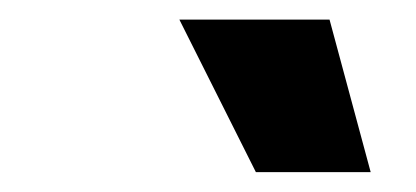

<svg xmlns="http://www.w3.org/2000/svg" viewBox="-20 -790 425 196"><path d="M241.2 -614.3 163.1 -770H316.4L358.4 -614.3Z"/></svg>

Font: Inter Extra Bold
Style: Italic
Weight: 800
Italic angle: -9.39999°
Designer: Rasmus Andersson
Foundry: rsms
Version: Version 4.000;git-3c8e0fc